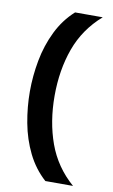

<svg xmlns="http://www.w3.org/2000/svg" viewBox="-86 -724 497 841"><g transform="rotate(10 162.5 -303.0)"><path d="M178 72Q129 28 99 -33Q69 -94 56 -164Q43 -234 43 -303Q43 -372 56 -441.5Q69 -511 99 -572.5Q129 -634 178 -678H301Q222 -609 187.5 -513.5Q153 -418 153 -303Q153 -188 187.5 -92.5Q222 3 301 72Z"/></g></svg>

Font: Kanit
Style: Regular
Weight: 400
Designer: Katatrad Team
Foundry: CadsonDemak
Version: Version 2.000; ttfautohint (v1.8.3)